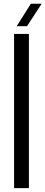

<svg xmlns="http://www.w3.org/2000/svg" viewBox="-20 -976 236 996"><path d="M53 0V-800H130V0ZM66.5 -840 140 -956.5H196L120 -840Z"/></svg>

Font: Big Shoulders Display Thin Medium
Style: Regular
Weight: 500
Version: Version 2.002